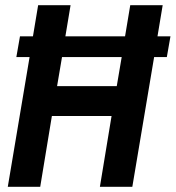

<svg xmlns="http://www.w3.org/2000/svg" viewBox="-20 -720 677 740"><path d="M10 0H135L180 -273H410L365 0H490L574 -500H623L637 -580H587L607 -700H482L462 -580H232L252 -700H127L107 -580H57L43 -500H94ZM430 -388H200L219 -500H449Z"/></svg>

Font: CommitMono
Style: Bold Italic
Weight: 700
Monospace: yes
Designer: Eigil Nikolajsen
Foundry: Eigil Nikolajsen
Version: Version 1.143